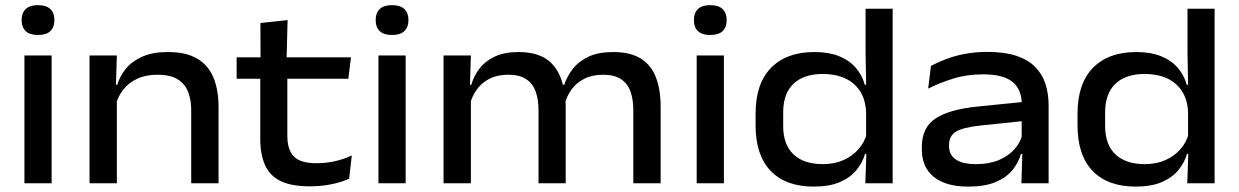

<svg xmlns="http://www.w3.org/2000/svg" viewBox="-20 -694 4690 727"><path d="M72.5 0V-484H175.5V0ZM124 -561.5Q92.5 -561.5 77.2 -576.2Q62 -591 62 -617V-619Q62 -645 77.2 -659.8Q92.5 -674.5 124 -674.5Q155 -674.5 170.5 -659.8Q186 -645 186 -619V-617Q186 -591 170.5 -576.2Q155 -561.5 124 -561.5Z M704 0V-277Q704 -316.5 692 -346.8Q680 -377 652.2 -394Q624.5 -411 576.5 -411Q532.5 -411 500 -396Q467.5 -381 447.2 -355.2Q427 -329.5 418.5 -297.5L403 -373H424Q434 -406.5 457.5 -434.8Q481 -463 520 -480Q559 -497 615.5 -497Q684 -497 726 -472.5Q768 -448 787.8 -401.2Q807.5 -354.5 807.5 -288V0ZM319 0V-484H422.5L418.5 -357L422.5 -347.5V0Z M1153 11.5Q1084 11.5 1043 -8.2Q1002 -28 983.8 -68.2Q965.5 -108.5 965.5 -168.5V-434.5H1068V-180Q1068 -126.5 1093 -101.2Q1118 -76 1178.5 -76Q1215 -76 1249 -83.8Q1283 -91.5 1312 -105.5L1302 -17.5Q1273 -4 1234.5 3.8Q1196 11.5 1153 11.5ZM876 -396V-477H1309L1299 -396ZM966.5 -468 966 -607 1069 -618 1065 -468Z M1413 0V-484H1516V0ZM1464.5 -561.5Q1433 -561.5 1417.8 -576.2Q1402.5 -591 1402.5 -617V-619Q1402.5 -645 1417.8 -659.8Q1433 -674.5 1464.5 -674.5Q1495.5 -674.5 1511 -659.8Q1526.5 -645 1526.5 -619V-617Q1526.5 -591 1511 -576.2Q1495.5 -561.5 1464.5 -561.5Z M2378 0V-278Q2378 -317.5 2367.2 -347.5Q2356.5 -377.5 2331.5 -394.2Q2306.5 -411 2263.5 -411Q2222.5 -411 2192.8 -396Q2163 -381 2144.5 -355.8Q2126 -330.5 2118 -298.5L2104.5 -373H2116.5Q2127.5 -406 2149.8 -434.2Q2172 -462.5 2209.2 -479.8Q2246.5 -497 2302 -497Q2366 -497 2405.5 -472.8Q2445 -448.5 2463.2 -402Q2481.5 -355.5 2481.5 -289V0ZM1659.5 0V-484H1763L1759 -357L1763 -346.5V0ZM2019 0V-278Q2019 -317.5 2008.2 -347.5Q1997.5 -377.5 1972.5 -394.2Q1947.5 -411 1904.5 -411Q1863.5 -411 1833.8 -396Q1804 -381 1785.5 -355.2Q1767 -329.5 1759 -297.5L1745.5 -373H1764.5Q1774 -406.5 1795.8 -434.8Q1817.5 -463 1854 -480Q1890.5 -497 1943 -497Q2023 -497 2064.8 -457.8Q2106.5 -418.5 2117 -344Q2119.5 -334 2120.8 -320.8Q2122 -307.5 2122 -296V0Z M2618 0V-484H2721V0ZM2669.5 -561.5Q2638 -561.5 2622.8 -576.2Q2607.5 -591 2607.5 -617V-619Q2607.5 -645 2622.8 -659.8Q2638 -674.5 2669.5 -674.5Q2700.5 -674.5 2716 -659.8Q2731.5 -645 2731.5 -619V-617Q2731.5 -591 2716 -576.2Q2700.5 -561.5 2669.5 -561.5Z M3061 12.5Q2955.5 12.5 2898.2 -46.8Q2841 -106 2841 -219.5V-263.5Q2841 -377.5 2899.5 -437.2Q2958 -497 3064 -497Q3117 -497 3155.8 -481.8Q3194.5 -466.5 3219.2 -438.8Q3244 -411 3254.5 -373H3289L3259.5 -270.5Q3257 -318 3235.8 -350Q3214.5 -382 3178.5 -398Q3142.5 -414 3095.5 -414Q3024 -414 2984.8 -377Q2945.5 -340 2945.5 -268.5V-217Q2945.5 -146.5 2984.5 -109.5Q3023.5 -72.5 3095.5 -72.5Q3139.5 -72.5 3173.8 -87.8Q3208 -103 3231 -129.5Q3254 -156 3262 -188.5L3287 -111.5H3255.5Q3246 -78 3222.8 -49.8Q3199.5 -21.5 3160 -4.5Q3120.5 12.5 3061 12.5ZM3256.5 0 3261 -127 3259.5 -159.5V-330.5L3260 -352L3257.5 -492.5V-661H3360V0Z M3847.5 0 3851.5 -127.5 3848.5 -146V-277.5L3849 -298Q3849 -355.5 3813.8 -384Q3778.5 -412.5 3703 -412.5Q3640 -412.5 3588 -396Q3536 -379.5 3494.5 -358.5L3505 -444.5Q3528 -457 3559.5 -469.2Q3591 -481.5 3631 -489.5Q3671 -497.5 3719 -497.5Q3783.5 -497.5 3828 -482.8Q3872.5 -468 3899.5 -440.8Q3926.5 -413.5 3938.5 -376.5Q3950.5 -339.5 3950.5 -295V0ZM3645 12.5Q3561.5 12.5 3516 -24Q3470.5 -60.5 3470.5 -128V-137.5Q3470.5 -211 3522 -245.2Q3573.5 -279.5 3681 -290.5L3859.5 -308.5L3863 -236.5L3691 -218.5Q3625.5 -211.5 3599.5 -195.5Q3573.5 -179.5 3573.5 -145.5V-140Q3573.5 -107.5 3599.2 -90Q3625 -72.5 3675.5 -72.5Q3725.5 -72.5 3761.8 -87.8Q3798 -103 3820.5 -128.2Q3843 -153.5 3851 -183.5L3865.5 -111.5H3846Q3836.5 -78.5 3813.8 -50.2Q3791 -22 3750.2 -4.8Q3709.5 12.5 3645 12.5Z M4280 12.5Q4174.5 12.5 4117.2 -46.8Q4060 -106 4060 -219.5V-263.5Q4060 -377.5 4118.5 -437.2Q4177 -497 4283 -497Q4336 -497 4374.8 -481.8Q4413.5 -466.5 4438.2 -438.8Q4463 -411 4473.5 -373H4508L4478.5 -270.5Q4476 -318 4454.8 -350Q4433.5 -382 4397.5 -398Q4361.5 -414 4314.5 -414Q4243 -414 4203.8 -377Q4164.5 -340 4164.5 -268.5V-217Q4164.5 -146.5 4203.5 -109.5Q4242.5 -72.5 4314.5 -72.5Q4358.5 -72.5 4392.8 -87.8Q4427 -103 4450 -129.5Q4473 -156 4481 -188.5L4506 -111.5H4474.5Q4465 -78 4441.8 -49.8Q4418.5 -21.5 4379 -4.5Q4339.5 12.5 4280 12.5ZM4475.5 0 4480 -127 4478.5 -159.5V-330.5L4479 -352L4476.5 -492.5V-661H4579V0Z"/></svg>

Font: Anek Gujarati SemiExpanded Medium
Style: Regular
Weight: 500
Width: 6
Designer: Mrunmayee Ghaisas (Gujarati), Yesha Goshar (Latin)
Foundry: Ek Type
Version: Version 1.003